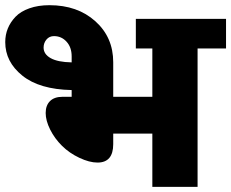

<svg xmlns="http://www.w3.org/2000/svg" viewBox="-73 -727 899 747"><path d="M519.7 0V-207.3H367.5V-166.3Q367.5 -94.5 306.4 -94.5Q275 -94.5 235.8 -113Q196.7 -131.4 168.1 -159.8Q139.5 -188.1 122.1 -223Q104.7 -257.8 104.7 -287.4Q104.7 -317 121.6 -333.7Q138.5 -350.4 170.4 -350.4H205.8V-376.6Q80.4 -379.2 13.9 -432.8Q-52.6 -486.3 -52.6 -563.2Q-52.6 -619.8 -12.6 -661.8Q7.1 -682.5 41.2 -694.6Q75.3 -706.8 119.3 -706.8Q228.5 -706.8 298 -644.3Q367.5 -581.9 367.5 -484.8V-350.4H519.7V-538.4H455.5V-653.7H806.4V-538.4H695.7V0ZM96.6 -542Q96.6 -516.2 124.1 -500.8Q151.7 -485.3 205.8 -484.3V-507.6Q205.8 -543 186 -564.7Q166.3 -586.5 137 -586.5Q118.8 -586.5 107.7 -573.1Q96.6 -559.7 96.6 -542Z"/></svg>

Font: Khula ExtraBold
Style: Regular
Weight: 800
Designer: Erin McLaughlin, Steve Matteson
Version: Version 1.002;PS 1.0;hotconv 1.0.72;makeotf.lib2.5.5900; ttf